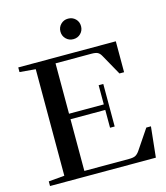

<svg xmlns="http://www.w3.org/2000/svg" viewBox="-123 -942 897 1037"><g transform="rotate(-15 325.5 -424.0)"><path d="M297.4 -791Q297.4 -814.9 314 -831.5Q330.6 -848.1 355 -848.1Q379.4 -848.1 396 -831.8Q412.6 -815.4 412.6 -791Q412.6 -766.6 396 -750Q379.4 -733.4 355 -733.4Q330.6 -733.4 314 -750Q297.4 -766.6 297.4 -791ZM27.3 0V-25.9L116.2 -33.7V-629.4L27.3 -637.2V-663.1H572.8V-490.2H546.9L482.4 -605.5Q474.1 -620.6 462.9 -626.5Q451.7 -632.3 428.7 -632.3H227.5V-350.6H421.9V-458H447.8V-220.2H421.9V-319.8H227.5V-30.8H476.6Q501.5 -30.8 513.2 -36.9Q524.9 -43 535.6 -58.1L611.3 -170.4H637.2L619.1 0Z"/></g></svg>

Font: Elstob Medium
Style: Regular
Weight: 500
Designer: Peter S. Baker
Version: Version 1.015